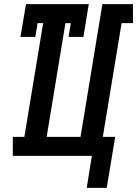

<svg xmlns="http://www.w3.org/2000/svg" viewBox="-20 -755 664 930"><path d="M400 155 425 0H42V-92H98L189 -643H162L151 -576H79L106 -735H410L384 -576H312L323 -643H297L206 -92H370L476 -735H624V-643H569L478 -92H538L497 155Z"/></svg>

Font: Iosevka Curly Slab SmBdEx
Style: Italic
Weight: 600
Width: 7
Italic angle: -9°
Monospace: yes
Designer: Belleve Invis
Foundry: Belleve Invis
Version: Version 11.1.0; ttfautohint (v1.8.3)